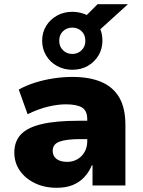

<svg xmlns="http://www.w3.org/2000/svg" viewBox="-20 -880 677 911"><path d="M249 11Q191 11 145.5 -11Q100 -33 74 -70.5Q48 -108 48 -156Q48 -209 79 -242Q110 -275 177 -291Q244 -307 352 -307H416V-220H361Q328 -220 303.5 -217Q279 -214 262.5 -208Q246 -202 238 -191Q230 -180 230 -164Q230 -140 248 -126Q266 -112 299 -112Q325 -112 346.5 -124Q368 -136 381 -158.5Q394 -181 394 -210V-314Q394 -355 369 -370Q344 -385 292 -385Q254 -385 208 -374Q162 -363 111 -338L69 -455Q105 -475 146.5 -488Q188 -501 233 -508Q278 -515 324 -515Q404 -515 460 -491.5Q516 -468 545.5 -418Q575 -368 575 -287V0H419V-96H416Q402 -63 379.5 -39Q357 -15 325 -2Q293 11 249 11ZM323 -549Q283 -549 250.5 -567Q218 -585 199 -616.5Q180 -648 180 -687Q180 -726 199 -757Q218 -788 250.5 -806Q283 -824 323 -824Q342 -824 359 -820Q376 -816 392 -809L443 -860H587L456 -741Q461 -729 463.5 -715.5Q466 -702 466 -687Q466 -648 447 -616.5Q428 -585 396 -567Q364 -549 323 -549ZM323 -624Q349 -624 367 -641.5Q385 -659 385 -686Q385 -715 367 -732Q349 -749 323 -749Q297 -749 279 -732Q261 -715 261 -687Q261 -659 279 -641.5Q297 -624 323 -624Z"/></svg>

Font: Nunito Sans 8pt Black
Style: Regular
Weight: 900
Version: Version 3.101;gftools[0.9.27]